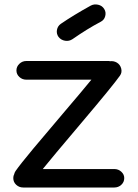

<svg xmlns="http://www.w3.org/2000/svg" viewBox="-20 -820 611 853"><path d="M488 13H83Q65 13 52 1Q39 -11 39 -29Q39 -39 43 -46Q44 -52 49 -60Q69 -89 129 -161Q189 -233 268 -325.5Q347 -418 386 -466H97Q79 -466 66 -478Q53 -490 53 -507Q53 -524 66 -536.5Q79 -549 97 -549H464Q465 -549 466.5 -548.5Q468 -548 469 -548Q485 -550 499 -542Q514 -533 518.5 -515.5Q523 -498 513 -484Q482 -440 344 -277Q206 -114 170 -69H488Q506 -69 519 -57Q532 -45 532 -29Q532 -11 519 1Q506 13 488 13ZM302 -646Q287 -636 269 -639Q251 -642 240 -656Q230 -670 233 -687Q236 -704 250 -714Q307 -753 383 -795Q398 -803 416 -799Q434 -795 443 -780Q452 -766 447.5 -748.5Q443 -731 427 -723Q368 -692 302 -646Z"/></svg>

Font: Hoogli
Style: Bold
Weight: 700
Designer: Anand Singh Naorem
Foundry: Brand New Type
Version: Version 1.00 b007